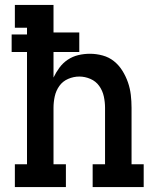

<svg xmlns="http://www.w3.org/2000/svg" viewBox="-20 -755 640 775"><path d="M40 0V-92H89V-545H27V-616H89V-643H40V-735H196V-624H300V-545H196V-442Q206 -463 220 -482Q234 -501 253.5 -514Q273 -527 296 -532.5Q319 -538 343 -538Q369 -538 394.5 -531Q420 -524 440 -508Q460 -492 474 -469.5Q488 -447 496.5 -422.5Q505 -398 508 -372Q511 -346 511 -320V-92H560V0H354V-92H404V-320Q404 -343 399 -366Q394 -389 380.5 -408Q367 -427 345 -436.5Q323 -446 300 -446Q277 -446 255 -436.5Q233 -427 219.5 -408Q206 -389 201 -366Q196 -343 196 -320V-92H246V0Z"/></svg>

Font: Iosevka Slab Semibold Extended
Style: Regular
Weight: 600
Width: 7
Monospace: yes
Designer: Belleve Invis
Foundry: Belleve Invis
Version: Version 11.1.0; ttfautohint (v1.8.3)